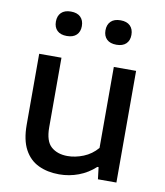

<svg xmlns="http://www.w3.org/2000/svg" viewBox="-86 -841 790 921"><g transform="rotate(10 309.0 -380.5)"><path d="M264 9Q207 9 163.2 -11.8Q119.5 -32.5 94.8 -78.2Q70 -124 70 -199V-544H178.5V-205Q178.5 -137.5 208.8 -111Q239 -84.5 288.5 -84.5Q326 -84.5 365.5 -100.2Q405 -116 433.5 -149.5V-544H542V0H452L445 -58H439Q403.5 -25 358.2 -8Q313 9 264 9ZM427 -651Q396 -651 379.8 -666.8Q363.5 -682.5 363.5 -710Q363.5 -738 379.8 -754Q396 -770 427 -770Q457.5 -770 473.8 -754Q490 -738 490 -710Q490 -682.5 473.8 -666.8Q457.5 -651 427 -651ZM185 -651Q154.5 -651 138.2 -666.8Q122 -682.5 122 -710Q122 -738 138.2 -754Q154.5 -770 185 -770Q216 -770 232.2 -754Q248.5 -738 248.5 -710Q248.5 -682.5 232.2 -666.8Q216 -651 185 -651Z"/></g></svg>

Font: Encode Sans SmExp Md
Style: Regular
Weight: 500
Width: 6
Designer: Multiple Designers
Foundry: Impallari Type
Version: Version 3.002; ttfautohint (v1.8.3) -l 8 -r 50 -G 200 -x 14 